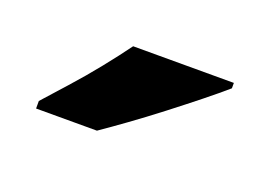

<svg xmlns="http://www.w3.org/2000/svg" viewBox="-41 -853 472 335"><g transform="rotate(20 194.5 -686.0)"><path d="M349 -756Q333 -742 308 -722Q283 -702 254.5 -680Q226 -658 199 -638.5Q172 -619 153 -606H40V-620Q56 -638 79 -663.5Q102 -689 124 -716.5Q146 -744 162 -766H349Z"/></g></svg>

Font: Noto Sans Cherokee ExtraBold
Style: Regular
Weight: 800
Designer: Monotype Design Team
Foundry: Monotype Imaging Inc.
Version: Version 2.001; ttfautohint (v1.8.4.7-5d5b)